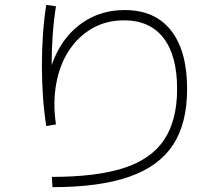

<svg xmlns="http://www.w3.org/2000/svg" viewBox="-20 -778 920 789"><path d="M193.3 -51.1Q376.7 -51.1 489.4 -87.8Q602.2 -124.4 655 -204.4Q707.8 -284.4 707.8 -412.2Q707.8 -550 651.7 -622.2Q595.6 -694.4 490 -694.4Q416.7 -694.4 359.4 -661.7Q302.2 -628.9 263.9 -571.1Q225.6 -513.3 211.1 -434.4Q196.7 -355.6 210 -266.7L170 -260Q152.2 -375.6 152.2 -508.9Q152.2 -642.2 170 -757.8L210 -752.2Q192.2 -640 192.2 -508.9Q192.2 -474.4 193.9 -441.7Q195.6 -408.9 196.7 -376.7L170 -407.8Q181.1 -505.6 223.3 -579.4Q265.6 -653.3 335 -695Q404.4 -736.7 492.2 -736.7Q616.7 -736.7 682.8 -652.8Q748.9 -568.9 748.9 -412.2Q748.9 -271.1 691.1 -182.8Q633.3 -94.4 511.1 -51.7Q388.9 -8.9 195.6 -8.9Z"/></svg>

Font: Paperlogy 2 ExtraLight
Style: Regular
Weight: 250
Designer: redesigned by Lee Juim, glyphs from Gmarket Sans & Montserrat
Foundry: PT&
Version: Version 1.001